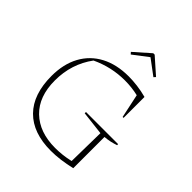

<svg xmlns="http://www.w3.org/2000/svg" viewBox="-229 -1013 1174 1174"><g transform="rotate(45 357.5 -426.5)"><path d="M400 6Q245 6 162 -78Q79 -162 79 -321Q79 -424 119.5 -498.5Q160 -573 235.5 -613Q311 -653 416 -653Q450 -653 490.5 -648Q531 -643 572 -632V-451H564L531 -606Q475 -619 416 -619Q300 -619 194 -569Q113 -459 113 -316Q113 -177 191.5 -101Q270 -25 406 -25Q436 -25 468 -28.5Q500 -32 534 -40L538 -285L384 -303V-314H662V-305Q642 -298 619.5 -293Q597 -288 572 -286V-16Q478 6 400 6ZM433 -859 536 -768 525 -756 426 -830 329 -756 318 -768 421 -859Z"/></g></svg>

Font: Piazzolla SC Thin
Style: Regular
Weight: 100
Designer: Juan Pablo del Peral
Foundry: Huerta Tipografica
Version: Version 1.330